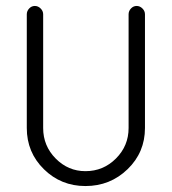

<svg xmlns="http://www.w3.org/2000/svg" viewBox="-20 -624 577 645"><path d="M412 -576Q412 -587 420 -595.5Q428 -604 439 -604Q450 -604 458.5 -595.5Q467 -587 467 -576V-194Q467 -112 408.5 -55.5Q350 1 267 1Q185 1 127.5 -55.5Q70 -112 70 -194V-576Q70 -587 78 -595.5Q86 -604 97 -604Q108 -604 116.5 -595.5Q125 -587 125 -576V-194Q125 -134 167 -91.5Q209 -49 267 -49Q327 -49 369.5 -91.5Q412 -134 412 -194Z"/></svg>

Font: RIT Ala
Style: Regular
Weight: 400
Designer: Radhakrishan VN, Aswathy J
Version: 1.0